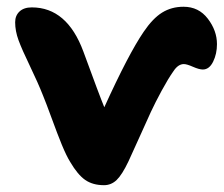

<svg xmlns="http://www.w3.org/2000/svg" viewBox="-20 -498 664 569"><path d="M288.1 50.8Q254.9 50.8 232.4 35.2Q210 19.5 188 -18.1Q176.8 -36.1 163.3 -68.8Q149.9 -101.6 133.1 -147.7Q116.2 -193.8 107.9 -213.9Q92.3 -253.4 68.6 -302.5Q44.9 -351.6 34.9 -378.9Q24.9 -406.2 24.9 -432.1Q24.9 -451.7 37.8 -463.9Q50.8 -476.1 74.2 -476.1Q178.7 -476.1 227.1 -345.2Q274.9 -214.4 289.1 -180.2Q360.8 -337.9 405.8 -403.8Q432.6 -443.4 460.4 -460.7Q488.3 -478 523.9 -478Q568.8 -478 595.9 -442.6Q623 -407.2 623 -367.2Q623 -338.4 611.6 -315.2Q600.1 -292 581.1 -292Q570.3 -292 552 -300Q533.7 -308.1 524.9 -308.1Q507.8 -308.1 494.1 -287.1Q478.5 -265.1 459.2 -229.5Q439.9 -193.8 427.2 -166.5Q414.6 -139.2 392.1 -88.9Q369.6 -38.6 360.8 -20Q341.8 20 325.7 35.4Q309.6 50.8 288.1 50.8Z"/></svg>

Font: Shantell Sans Bouncy
Style: Bold
Weight: 700
Designer: Stephen Nixon, Anya Danilova, Shantell Martin
Foundry: Arrow Type
Version: Version 1.006;[9816181b4]